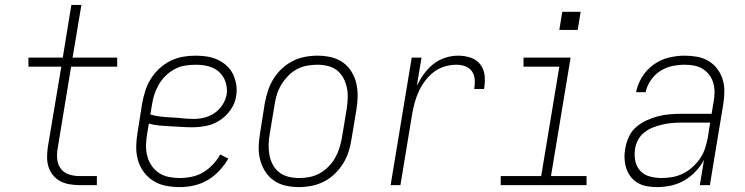

<svg xmlns="http://www.w3.org/2000/svg" viewBox="-20 -755 3040 783"><path d="M304 0Q284 0 263.5 -3.5Q243 -7 226 -16Q209 -25 196.5 -40Q184 -55 178 -74Q172 -93 172 -113.5Q172 -134 175 -155L230 -483H96V-520H236L271 -735H312L276 -520H458V-483H270L215 -149Q211 -126 213.5 -104.5Q216 -83 228.5 -66.5Q241 -50 261.5 -43.5Q282 -37 304 -37H375V0Z M713 8Q684 8 656 2.5Q628 -3 605 -17.5Q582 -32 566 -54Q550 -76 542.5 -102.5Q535 -129 535.5 -157.5Q536 -186 541 -215L560 -335Q565 -361 573 -386Q581 -411 595.5 -434Q610 -457 630.5 -476Q651 -495 675.5 -507Q700 -519 725.5 -523.5Q751 -528 777 -528Q801 -528 824 -524.5Q847 -521 867.5 -511.5Q888 -502 904.5 -487Q921 -472 930.5 -452Q940 -432 943.5 -409Q947 -386 943 -363Q939 -334 921 -308Q903 -282 877.5 -265Q852 -248 822.5 -242Q793 -236 765 -236Q742 -236 719.5 -237.5Q697 -239 674.5 -240Q652 -241 630 -243Q608 -245 587 -251L580 -209Q576 -186 575.5 -163Q575 -140 580.5 -119Q586 -98 598 -80Q610 -62 628 -50Q646 -38 668 -33.5Q690 -29 713 -29Q737 -29 761.5 -34Q786 -39 808 -52Q830 -65 848 -84Q866 -103 878 -125L911 -108Q896 -82 874.5 -59Q853 -36 826.5 -20.5Q800 -5 771 1.5Q742 8 713 8ZM770 -270Q792 -270 814 -275.5Q836 -281 855 -294Q874 -307 887 -327Q900 -347 904 -368Q907 -386 904 -403.5Q901 -421 893.5 -435.5Q886 -450 873.5 -461.5Q861 -473 845.5 -479.5Q830 -486 812.5 -488.5Q795 -491 777 -491Q756 -491 734.5 -487.5Q713 -484 693 -473.5Q673 -463 656.5 -447Q640 -431 628.5 -411.5Q617 -392 610 -371Q603 -350 600 -329L593 -288Q614 -282 636 -279.5Q658 -277 680.5 -276Q703 -275 725.5 -272.5Q748 -270 770 -270Z M1200 8Q1171 8 1144.5 2Q1118 -4 1096.5 -19Q1075 -34 1061 -56.5Q1047 -79 1040.5 -105Q1034 -131 1035 -159Q1036 -187 1041 -215L1060 -335Q1065 -361 1073 -385.5Q1081 -410 1095 -433Q1109 -456 1129.5 -475Q1150 -494 1173.5 -506Q1197 -518 1223 -523Q1249 -528 1274 -528Q1302 -528 1329 -522Q1356 -516 1377.5 -501Q1399 -486 1413 -463.5Q1427 -441 1433 -415Q1439 -389 1438.5 -361Q1438 -333 1433 -305L1413 -185Q1409 -159 1401 -134.5Q1393 -110 1378.5 -87Q1364 -64 1344 -45Q1324 -26 1300 -14Q1276 -2 1250.5 3Q1225 8 1200 8ZM1200 -29Q1221 -29 1242 -33Q1263 -37 1282.5 -47.5Q1302 -58 1318.5 -74.5Q1335 -91 1346 -110Q1357 -129 1363.5 -149.5Q1370 -170 1374 -191L1394 -311Q1397 -333 1398 -355Q1399 -377 1394.5 -398Q1390 -419 1380 -437.5Q1370 -456 1354 -468.5Q1338 -481 1317 -486Q1296 -491 1273 -491Q1253 -491 1231.5 -487Q1210 -483 1190.5 -472.5Q1171 -462 1155 -445.5Q1139 -429 1127.5 -410Q1116 -391 1109.5 -370.5Q1103 -350 1100 -329L1080 -209Q1076 -187 1075.5 -165Q1075 -143 1079 -122Q1083 -101 1093 -82.5Q1103 -64 1119.5 -51.5Q1136 -39 1157 -34Q1178 -29 1200 -29Z M1573 0 1659 -520H1699L1680 -405Q1692 -430 1708.5 -453Q1725 -476 1747 -493.5Q1769 -511 1795.5 -519.5Q1822 -528 1848 -528Q1874 -528 1899 -520Q1924 -512 1939 -492Q1954 -472 1956.5 -445.5Q1959 -419 1954 -392H1914Q1917 -411 1916 -430Q1915 -449 1905 -463.5Q1895 -478 1878 -484.5Q1861 -491 1841 -491Q1818 -491 1794 -484Q1770 -477 1750 -462Q1730 -447 1714.5 -426.5Q1699 -406 1688.5 -383.5Q1678 -361 1671.5 -337.5Q1665 -314 1661 -291L1613 0Z M2022 0V-37H2187L2261 -483H2115V-520H2307L2227 -37H2372V0ZM2261 -633 2273 -707H2348L2336 -633Z M2660 8Q2639 8 2618.5 4.5Q2598 1 2581 -9Q2564 -19 2552 -34.5Q2540 -50 2534 -69Q2528 -88 2527 -108.5Q2526 -129 2530 -150Q2534 -174 2544.5 -197Q2555 -220 2574.5 -237Q2594 -254 2617.5 -264.5Q2641 -275 2664.5 -281Q2688 -287 2712 -289Q2736 -291 2760 -291H2882L2890 -339Q2894 -359 2894 -378.5Q2894 -398 2889 -416Q2884 -434 2873 -449Q2862 -464 2846 -474Q2830 -484 2811 -487.5Q2792 -491 2772 -491Q2747 -491 2721 -485.5Q2695 -480 2672 -465Q2649 -450 2633.5 -427Q2618 -404 2613 -379H2574Q2580 -411 2598.5 -441Q2617 -471 2645.5 -491.5Q2674 -512 2707 -520Q2740 -528 2772 -528Q2798 -528 2823 -523.5Q2848 -519 2869 -506.5Q2890 -494 2904.5 -475Q2919 -456 2926.5 -433Q2934 -410 2934 -384.5Q2934 -359 2930 -333L2875 0H2834L2851 -103Q2837 -77 2816 -55Q2795 -33 2769.5 -18.5Q2744 -4 2715.5 2Q2687 8 2660 8ZM2678 -29Q2700 -29 2722.5 -33Q2745 -37 2766 -47.5Q2787 -58 2805 -74.5Q2823 -91 2836 -110.5Q2849 -130 2856 -152Q2863 -174 2867 -196L2876 -255H2760Q2741 -255 2722 -253.5Q2703 -252 2683.5 -247.5Q2664 -243 2645 -236Q2626 -229 2609.5 -216.5Q2593 -204 2583 -186Q2573 -168 2570 -149Q2566 -124 2570.5 -100Q2575 -76 2590.5 -59Q2606 -42 2629.5 -35.5Q2653 -29 2678 -29Z"/></svg>

Font: Iosevka SS04 Extralight
Style: Italic
Weight: 200
Italic angle: -9°
Monospace: yes
Designer: Belleve Invis
Foundry: Belleve Invis
Version: Version 19.0.0; ttfautohint (v1.8.4)